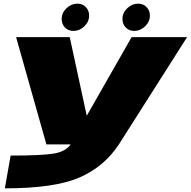

<svg xmlns="http://www.w3.org/2000/svg" viewBox="-20 -789 1042 1049"><path d="M233.5 0 68 -586H361L454 -156.5L699 -586H1002L629.5 0Q549 122.5 413.2 181.2Q277.5 240 6.5 240L38 61Q213 61 276.5 49.5Q339 38.5 366 0ZM381.5 -620Q353 -620 335 -638.8Q317 -657.5 317 -685Q317 -719 343.2 -744Q369.5 -769 402.5 -769Q431 -769 449 -750.2Q467 -731.5 467 -704Q467 -670.5 440.8 -645.2Q414.5 -620 381.5 -620ZM713.5 -620Q685 -620 667 -638.8Q649 -657.5 649 -685Q649 -719 675.2 -744Q701.5 -769 734.5 -769Q763 -769 781 -750.2Q799 -731.5 799 -704Q799 -670.5 772.8 -645.2Q746.5 -620 713.5 -620Z"/></svg>

Font: Anybody UltraExpanded Black
Style: Italic
Weight: 900
Width: 9
Italic angle: -10°
Designer: Tyler Finck
Foundry: Etcetera Type Company
Version: Version 1.010; ttfautohint (v1.8.3) -l 8 -r 50 -G 200 -x 14 